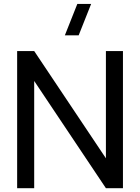

<svg xmlns="http://www.w3.org/2000/svg" viewBox="-20 -988 736 1008"><path d="M393 -802.5H320.5L386 -967.5H458.5ZM70 0V-720H159.5L536 -157V-720H625.5V0H536L159.5 -563V0Z"/></svg>

Font: Vela Sans Med
Style: Regular
Weight: 500
Designer: Principal design: Mikhail Sharanda - project Manrope.
Design modification: Ravid Balaliev
Foundry: Mikhail Sharanda
Version: Version 1.001